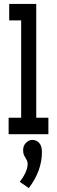

<svg xmlns="http://www.w3.org/2000/svg" viewBox="-20 -685 290 980"><path d="M24 0V-84H88V-581H27V-665H165V-84H227V0ZM127 275 81 243Q99 220 110 196Q121 172 121 152Q121 139 115 129.5Q109 120 103.5 109Q98 98 98 82Q98 58 113 43.5Q128 29 145 29Q165 29 179.5 44Q194 59 194 91Q194 187 127 275Z"/></svg>

Font: Inconsolata UltraCondensed ExtraBold
Style: Regular
Weight: 800
Width: 1
Monospace: yes
Designer: Raph Levien, Cyreal, Brenton Simpson
Foundry: Raph Levien, Cyreal, Google
Version: Version 3.001; ttfautohint (v1.8.2.53-6de2)